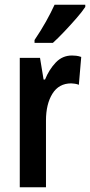

<svg xmlns="http://www.w3.org/2000/svg" viewBox="-20 -786 378 806"><path d="M282 -553Q290 -553 299.5 -552Q309 -551 321 -547L311 -430Q304 -433 294.5 -434.5Q285 -436 279 -436Q227 -436 200 -392.5Q173 -349 173 -280V0H63V-543H148L163 -452H169Q186 -494 214 -523.5Q242 -553 282 -553ZM338 -757Q325 -737 301 -709.5Q277 -682 250.5 -654Q224 -626 202 -606H125V-618Q152 -658 173 -695.5Q194 -733 209 -766H338Z"/></svg>

Font: Noto Sans Malayalam ExtraCondensed SemiBold
Style: Regular
Weight: 600
Width: 2
Designer: Jelle Bosma - Monotype Design Team
Foundry: Monotype Imaging Inc.
Version: Version 2.104; ttfautohint (v1.8.4.7-5d5b)